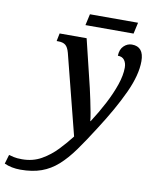

<svg xmlns="http://www.w3.org/2000/svg" viewBox="-252 -743 859 1057"><g transform="rotate(10 177.5 -214.5)"><path d="M-65 240Q-115 240 -155 222L-140 171Q-129 174 -112 178Q-95 182 -66 182Q-6 182 41.5 155Q89 128 127 88Q165 48 195 9L81 -439Q73 -469 59 -480.5Q45 -492 18 -492H9L18 -536H169L234 -268Q240 -242 247.5 -206.5Q255 -171 261 -138.5Q267 -106 268 -90H270Q307 -147 337.5 -205.5Q368 -264 386 -317Q404 -370 404 -413Q404 -438 392 -454.5Q380 -471 355 -471Q356 -507 376 -526Q396 -545 421 -545Q488 -545 488 -463Q488 -386 441 -284.5Q394 -183 314 -59Q266 17 225.5 73.5Q185 130 143.5 167Q102 204 52 222Q2 240 -65 240ZM150 -606 164 -669H433L419 -606Z"/></g></svg>

Font: Noto Serif SemiCondensed Medium
Style: Italic
Weight: 500
Width: 4
Italic angle: -12°
Designer: Monotype Design Team
Foundry: Monotype Imaging Inc.
Version: Version 2.013